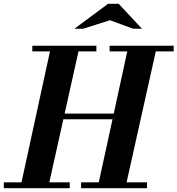

<svg xmlns="http://www.w3.org/2000/svg" viewBox="-33 -996 939 1016"><path d="M483 0 647 -754H798L630 0ZM-13 0V-31H336V0ZM396 0V-31H745V0ZM74 0 238 -754H389L221 0ZM269 -365V-395H608V-365ZM138 -724V-754H477V-724ZM547 -724V-754H886V-724ZM361 -844 539 -976H595L718 -844H671L549 -889L407 -844Z"/></svg>

Font: Libre Bodoni
Style: Bold Italic
Weight: 700
Italic angle: -13°
Version: Version 2.005;gftools[0.9.23]